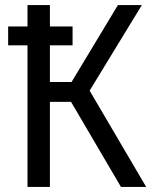

<svg xmlns="http://www.w3.org/2000/svg" viewBox="-20 -734 599 754"><path d="M88 0V-556H12V-630H88V-714H176V-630H265V-556H176V-412H261L443 -714H537L332 -378L554 0H455L259 -334H176V0Z"/></svg>

Font: Noto Sans SemiCondensed
Style: Regular
Weight: 400
Width: 4
Designer: Monotype Design Team
Foundry: Monotype Imaging Inc.
Version: Version 2.013; ttfautohint (v1.8.4.7-5d5b)